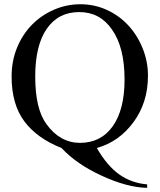

<svg xmlns="http://www.w3.org/2000/svg" viewBox="-20 -697 762 913"><path d="M440.4 6.8Q490.2 92.8 548.3 133.3Q606.4 173.8 679.7 179.7V196.3Q583 194.3 461.9 137.7Q344.7 84 272.5 6.8Q156.2 -39.1 95.7 -120.1Q35.2 -201.2 35.2 -333Q35.2 -407.2 61 -470.2Q86.9 -533.2 131.8 -579.1Q176.8 -625 236.8 -650.9Q296.9 -676.8 362.3 -676.8Q427.7 -676.8 485.8 -650.9Q543.9 -625 587.9 -578.6Q631.8 -532.2 657.7 -468.8Q683.6 -405.3 683.6 -338.4Q683.6 -271.5 666 -216.8Q648.4 -162.1 616.2 -118.2Q547.9 -23.4 440.4 6.8ZM147.5 -333Q147.5 -178.7 201.2 -106.4Q264.6 -18.6 359.4 -17.6Q460 -17.6 516.1 -96.7Q572.3 -175.8 572.3 -318.4Q572.3 -473.6 511.7 -557.6Q455.1 -639.6 356.4 -639.6Q257.8 -639.6 202.6 -560.5Q147.5 -481.4 147.5 -333Z"/></svg>

Font: Menaion Unicode
Style: Regular
Weight: 400
Designer: Aleksandr Andreev
Foundry: Ponomar Technologies, Inc.
Version: 2.0